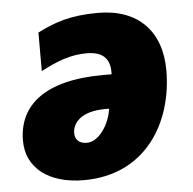

<svg xmlns="http://www.w3.org/2000/svg" viewBox="-46 -609 670 665"><g transform="rotate(-5 289.5 -276.5)"><path d="M220 10C435 10 537 -163 537 -344C537 -480 458 -563 318 -563C222 -563 166 -543 107 -513V-379C164 -409 211 -427 267 -427C320 -427 347 -404 347 -355V-347H318C112 -347 21 -266 21 -144C21 -51 96 10 220 10ZM241 -118C213 -118 200 -134 200 -155C200 -189 229 -229 314 -229H328C321 -178 285 -118 241 -118Z"/></g></svg>

Font: Noto Sans Black
Style: Italic
Weight: 900
Italic angle: -12°
Designer: Monotype Design Team
Foundry: Monotype Imaging Inc.
Version: Version 2.013